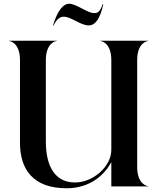

<svg xmlns="http://www.w3.org/2000/svg" viewBox="-20 -998 858 1028"><path d="M576 -676V-196C576 -105.5 477.5 -21 381.5 -21C273.5 -21 225.5 -109.5 225.5 -240V-676C225.5 -769.5 279 -778.5 284.5 -778.5V-780H28V-778.5C33.5 -778.5 87 -769.5 87 -676V-234C87 -91.5 156.5 10 337 10C466.5 10 542 -66.5 576 -129.5V0H773.5V-1.5C768 -1.5 714.5 -10.5 714.5 -104V-676C714.5 -769.5 768 -778.5 773.5 -778.5V-780H517V-778.5C522.5 -778.5 576 -769.5 576 -676ZM263.5 -861H266.5C284.5 -898.5 303 -908.5 321.5 -908.5C362 -908.5 409.5 -862 456 -862C487.5 -862 515 -892.5 533 -975.5H529.5C514 -929 500 -928 482 -928C449 -928 387.5 -978 350.5 -978C318.5 -978 287.5 -941.5 263.5 -861Z"/></svg>

Font: Beautique Display
Style: Bold
Weight: 700
Designer: Nhat-Quang Ngo
Version: Version 1.100;Glyphs 3.2.3 (3260)